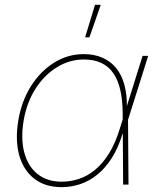

<svg xmlns="http://www.w3.org/2000/svg" viewBox="-20 -773 648 804"><path d="M238.3 10.7Q168.9 10.7 123.5 -24.7Q78.1 -60.1 60.5 -123Q43 -186 56.6 -268.6Q70.3 -349.6 109.6 -412.1Q148.9 -474.6 206.3 -510.5Q263.7 -546.4 330.6 -546.4Q375.5 -546.4 409.9 -531Q444.3 -515.6 467.3 -486.8Q490.2 -458 501.2 -416.7Q512.2 -375.5 511.2 -323.7H517.1L516.1 -272L518.1 0H495.6L493.7 -299.3Q493.2 -354.5 483.6 -396.5Q474.1 -438.5 454.3 -466.8Q434.6 -495.1 404.1 -509.5Q373.5 -523.9 331.1 -523.9Q271 -523.9 218 -491.2Q165 -458.5 128.4 -400.9Q91.8 -343.3 79.1 -268.6Q66.4 -192.4 81.5 -134.8Q96.7 -77.1 136.7 -44.7Q176.8 -12.2 238.3 -12.2Q275.9 -12.2 311.5 -24.2Q347.2 -36.1 378.9 -62.5Q410.6 -88.9 437 -131.3Q463.4 -173.8 481.9 -234.9L577.1 -539.1H600.6L515.1 -268.1L499.5 -214.4H493.7Q475.6 -154.3 448.2 -111.3Q420.9 -68.4 387 -41.3Q353 -14.2 315.2 -1.7Q277.3 10.7 238.3 10.7ZM336.4 -616.7 377.9 -752.9H401.9L354.5 -616.7Z"/></svg>

Font: Inter 18pt Thin
Style: Italic
Weight: 250
Italic angle: -9.3988°
Version: Version 4.001;git-66647c0bb